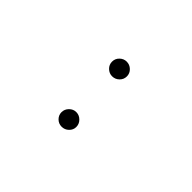

<svg xmlns="http://www.w3.org/2000/svg" viewBox="-69 -646 888 888"><g transform="rotate(45 375.0 -202.0)"><path d="M363 -319Q344 -319 329.5 -333Q315 -347 315 -367Q315 -387 329.5 -401Q344 -415 363 -415Q383 -415 397.5 -401Q412 -387 412 -367Q412 -347 397.5 -333Q383 -319 363 -319ZM363 11Q343 11 329 -3Q315 -17 315 -36Q315 -56 329.5 -70.5Q344 -85 363 -85Q383 -85 397.5 -70.5Q412 -56 412 -36Q412 -17 397.5 -3Q383 11 363 11Z"/></g></svg>

Font: Inconsolata ExtraExpanded Light
Style: Regular
Weight: 300
Width: 8
Monospace: yes
Designer: Raph Levien, Cyreal, Brenton Simpson
Foundry: Raph Levien, Cyreal, Google
Version: Version 3.001; ttfautohint (v1.8.2.53-6de2)